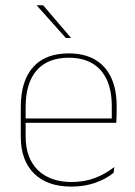

<svg xmlns="http://www.w3.org/2000/svg" viewBox="-20 -700 515 730"><path d="M251.5 9.5Q160 9.5 109.5 -40.2Q59 -90 59 -180.5V-292.5Q59 -392.5 105.8 -444.8Q152.5 -497 241.5 -497Q300 -497 340.8 -473.5Q381.5 -450 402.5 -405.2Q423.5 -360.5 423.5 -296.5V-279.5Q423.5 -268.5 423.2 -257.5Q423 -246.5 422 -233H405Q405 -250.5 405 -266.5Q405 -282.5 405 -296Q405 -355.5 386.2 -396.5Q367.5 -437.5 331 -459Q294.5 -480.5 241.5 -480.5Q161.5 -480.5 119.5 -432.5Q77.5 -384.5 77.5 -292.5V-243.5V-239.5V-181Q77.5 -140 89.2 -108Q101 -76 123.5 -53.8Q146 -31.5 178.5 -19.8Q211 -8 252 -8Q299.5 -8 339.5 -22.8Q379.5 -37.5 414.5 -65L412 -43Q382.5 -19 341.5 -4.8Q300.5 9.5 251.5 9.5ZM415.5 -233H67.5V-249.5H415.5ZM120 -680H144L250 -556V-555.5H230.5L120 -679Z"/></svg>

Font: Anek Devanagari Medium Thin
Style: Regular
Weight: 250
Version: Version 1.003